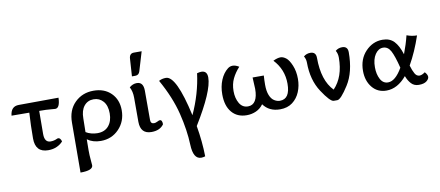

<svg xmlns="http://www.w3.org/2000/svg" viewBox="-81 -1009 3729 1629"><g transform="rotate(-10 1783.5 -195.0)"><path d="M271.5 5.9Q160.6 5.9 160.6 -114.7Q160.6 -225.6 167.5 -335.9L14.6 -336.9Q22.5 -416 91.3 -416L433.6 -418Q430.7 -329.1 390.1 -329.1Q377.4 -329.1 347.4 -332.5Q317.4 -335.9 252.9 -335.9L251.5 -137.2Q251.5 -64 303.7 -64Q333.5 -64 359.9 -76.7Q365.7 -79.6 371.1 -79.6Q389.2 -79.6 398.9 -47.9Q379.9 -24.9 347.2 -9.5Q314.5 5.9 271.5 5.9Z M507.3 240.2Q509.3 34.2 509.3 -189Q509.3 -296.9 574 -360.8Q638.7 -424.8 735.4 -424.8Q829.6 -424.8 886.5 -367.9Q943.4 -311 943.4 -220.2Q943.4 -124 880.9 -59.1Q818.4 5.9 724.6 5.9Q655.8 5.9 608.4 -28.8L607.4 65.4Q607.4 110.4 611.3 147.7Q615.2 185.1 615.2 196.3Q615.2 240.2 507.3 240.2ZM707.5 -64Q770.5 -64 804.4 -104.5Q838.4 -145 838.4 -211.9Q838.4 -279.3 806.2 -316.2Q773.9 -353 723.6 -353Q672.4 -353 641.4 -314.7Q610.4 -276.4 610.4 -208L608.4 -90.8Q627.9 -78.1 655 -71Q682.1 -64 707.5 -64Z M1160.6 5.9Q1066.4 5.9 1065.4 -97.7V-307.1Q1065.4 -360.8 1044.4 -399.4Q1073.7 -424.8 1108.4 -424.8Q1165.5 -424.8 1165.5 -349.1V-97.7Q1165.5 -64 1194.3 -64Q1208 -64 1223.9 -72.3Q1239.7 -80.6 1246.6 -80.6Q1267.6 -80.6 1267.6 -42Q1234.4 5.9 1160.6 5.9ZM1108.4 -487.8H1078.6L1088.4 -638.7Q1091.3 -683.6 1129.4 -683.6H1196.8L1147.5 -519Q1138.2 -487.8 1108.4 -487.8Z M1538.1 293.9Q1469.7 293.9 1465.3 168.7Q1460.9 43.5 1424.8 -103.3Q1388.7 -250 1298.8 -410.2Q1324.7 -425.3 1359.9 -425.3Q1449.2 -425.3 1526.9 -74.2Q1605.5 -245.1 1627.4 -418Q1648.9 -424.3 1665 -424.3Q1714.8 -424.3 1714.8 -366.2Q1714.8 -250 1546.9 22.9Q1570.8 161.1 1572.8 288.1Q1553.7 293.9 1538.1 293.9Z M2269 5.9Q2174.8 5.9 2125 -63Q2100.1 -27.8 2062.5 -11Q2024.9 5.9 1981.9 5.9Q1899.9 5.9 1853.3 -49.6Q1806.6 -105 1806.6 -203.1Q1806.6 -272 1829.8 -327.4Q1853 -382.8 1893.1 -414.1Q1912.1 -428.7 1934.6 -428.7Q1960 -428.7 1989.7 -410.2Q1951.7 -369.1 1928.7 -322Q1905.8 -274.9 1905.8 -214.8Q1905.8 -152.8 1931.4 -109.4Q1957 -65.9 2004.9 -65.9Q2046.9 -65.9 2068.4 -101.1Q2089.8 -136.2 2089.8 -202.1Q2089.8 -215.8 2085 -300.8H2181.6Q2178.7 -261.2 2178.7 -221.2Q2178.7 -166.5 2192.9 -131.3Q2207 -96.2 2231 -81.1Q2254.9 -65.9 2279.8 -65.9Q2367.7 -65.9 2367.7 -198.2Q2367.7 -320.8 2283.7 -410.2Q2320.8 -428.2 2348.1 -428.2Q2369.6 -428.2 2394.3 -409.7Q2418.9 -391.1 2440.4 -339.6Q2461.9 -288.1 2461.9 -223.1Q2461.9 -163.1 2440.4 -111.1Q2418.9 -59.1 2376 -26.6Q2333 5.9 2269 5.9Z M2759.8 13.7H2729Q2698.7 13.7 2629.9 -90.8Q2561 -195.3 2561 -345.2Q2561 -375 2545.4 -400.9Q2569.8 -421.9 2603 -421.9Q2651.9 -421.9 2651.9 -370.1Q2651.9 -174.3 2744.6 -80.1Q2835 -174.3 2835 -340.3Q2835 -375 2819.3 -400.9Q2843.8 -421.9 2877 -421.9Q2925.8 -421.9 2925.8 -370.1Q2925.8 -200.2 2857.9 -93.3Q2790 13.7 2759.8 13.7Z M3464.4 5.9Q3423.8 5.9 3399.2 -20.8Q3374.5 -47.4 3359.4 -87.9Q3280.8 5.9 3186 5.9Q3108.9 5.9 3063 -50.8Q3017.1 -107.4 3017.1 -192.9Q3017.1 -294.9 3079.1 -359.9Q3141.1 -424.8 3225.1 -424.8Q3287.6 -424.8 3324 -386.7Q3360.4 -348.6 3384.3 -272Q3414.1 -349.6 3433.1 -426.8Q3477.1 -410.2 3521 -410.2Q3476.6 -277.3 3415 -168.9Q3428.2 -124 3443.4 -97.4Q3458.5 -70.8 3483.4 -70.8Q3504.4 -70.8 3531.2 -90.8Q3553.2 -67.9 3553.2 -47.9Q3553.2 -29.3 3531 -11.7Q3508.8 5.9 3464.4 5.9ZM3210.4 -60.1Q3273.9 -60.1 3334 -165Q3308.1 -269 3284.2 -313.5Q3260.3 -357.9 3218.3 -357.9Q3178.2 -357.9 3150.1 -316.4Q3122.1 -274.9 3122.1 -205.1Q3122.1 -145.5 3144.8 -102.8Q3167.5 -60.1 3210.4 -60.1Z"/></g></svg>

Font: Bainsley
Style: Regular
Weight: 400
Designer: Paul James MIller
Foundry: High-Logic / Made with FontCreator
Version: Version 1.411;March 28, 2021;FontCreator 13.0.0.2683 64-bit